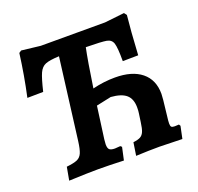

<svg xmlns="http://www.w3.org/2000/svg" viewBox="-117 -779 937 909"><g transform="rotate(-20 351.5 -324.5)"><path d="M666 -60 653 2 539 -1Q485 -1 420 2L430 -63Q454 -66 466 -72.5Q478 -79 484.5 -94Q491 -109 495 -140L501 -182Q503 -193 503 -212Q503 -255 479 -276Q455 -297 402 -301L327 -285Q312 -179 305 -123Q303 -103 303 -98Q303 -79 310.5 -72Q318 -65 338 -65Q343 -65 365 -67L372 -61L358 3Q286 0 228 0Q182 0 82 4L94 -62Q131 -66 148 -73.5Q165 -81 173 -99.5Q181 -118 186 -157L238 -566Q190 -564 169 -555.5Q148 -547 136.5 -521.5Q125 -496 110 -433L30 -432Q53 -537 67 -645L79 -653L174 -642H498L597 -653L607 -640Q599 -566 592 -442L514 -441Q514 -509 507 -531Q500 -553 476 -557.5Q452 -562 372 -563Q359 -502 339 -367Q396 -381 452 -381Q538 -381 585.5 -342.5Q633 -304 633 -233Q633 -223 631 -203L622 -123Q619 -101 619 -88Q619 -75 623.5 -71Q628 -67 640 -67Q653 -67 661 -68Z"/></g></svg>

Font: Alegreya
Style: Bold Italic
Weight: 700
Italic angle: -7°
Designer: Juan Pablo del Peral
Foundry: Huerta Tipografica
Version: Version 2.007; ttfautohint (v1.6)